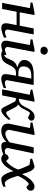

<svg xmlns="http://www.w3.org/2000/svg" viewBox="1070 -1807 749 2929"><g transform="rotate(90 1444.5 -342.5)"><path d="M553.2 -28.8Q547.4 -26.4 531.2 -19.5Q515.1 -12.7 494.1 -5.6Q473.1 1.5 449.7 6.8Q426.3 12.2 405.8 12.2Q380.4 12.2 365.2 3.4Q350.1 -5.4 342.8 -19.5Q335.4 -33.7 334.7 -51.3Q334 -68.8 336.9 -85.9L362.8 -221.2H159.2L117.2 0H23.9L104 -424.8L19 -434.1V-462.9L169.9 -494.1H210L168 -269H372.1L413.1 -481.9H504.9L432.1 -94.2Q429.7 -84 431.6 -74.7Q433.6 -65.4 439 -58.3Q444.3 -51.3 452.6 -47.1Q460.9 -43 471.2 -43Q480 -43 491.9 -46.1Q503.9 -49.3 515.9 -53.5Q527.8 -57.6 538.1 -61.5Q548.3 -65.4 553.2 -66.9Z M818.4 -28.8Q812.5 -26.4 796.9 -19.5Q781.2 -12.7 760.3 -5.6Q739.3 1.5 716.1 6.8Q692.9 12.2 672.4 12.2Q646.5 12.2 631.3 3.4Q616.2 -5.4 608.9 -19.5Q601.6 -33.7 600.6 -51.3Q599.6 -68.8 603 -85.9L667 -424.8L581.1 -434.1V-462.9L731.9 -494.1H772.9L697.3 -94.2Q695.3 -84 697.5 -74.7Q699.7 -65.4 704.8 -58.3Q710 -51.3 718 -47.1Q726.1 -43 736.3 -43Q745.1 -43 757.1 -46.1Q769 -49.3 781 -53.5Q793 -57.6 803.2 -61.5Q813.5 -65.4 818.4 -66.9ZM814 -641.1Q814 -629.9 809.8 -619.9Q805.7 -609.9 798.1 -602.1Q790.5 -594.2 779.3 -589.6Q768.1 -585 753.4 -585Q722.7 -585 707 -601.3Q691.4 -617.7 691.4 -641.1Q691.4 -650.9 695.6 -660.6Q699.7 -670.4 707.8 -678.5Q715.8 -686.5 727.5 -691.7Q739.3 -696.8 754.4 -696.8Q768.6 -696.8 779.5 -691.9Q790.5 -687 798.3 -679.2Q806.2 -671.4 810.1 -661.4Q814 -651.4 814 -641.1Z M1323.2 -24.9Q1299.3 -14.6 1274.9 -6.3Q1253.9 0.5 1228.8 6.3Q1203.6 12.2 1181.2 12.2Q1159.2 12.2 1145.3 6.6Q1131.3 1 1123.5 -8.5Q1115.7 -18.1 1113 -30.5Q1110.4 -43 1110.4 -57.1Q1110.4 -62.5 1111.8 -75Q1113.3 -87.4 1115.7 -103.3Q1118.2 -119.1 1121.1 -136.7Q1124 -154.3 1126.7 -169.7Q1129.4 -185.1 1131.3 -196.5Q1133.3 -208 1134.3 -211.9H1100.1Q1080.1 -211.9 1067.1 -209.7Q1054.2 -207.5 1045.2 -203.1Q1036.1 -198.7 1029.1 -192.4Q1022 -186 1014.2 -178.2Q997.1 -159.7 986.6 -139.2Q976.1 -118.7 965.8 -97.7Q955.6 -76.7 942.9 -55.9Q930.2 -35.2 908.2 -16.1Q897.9 -6.8 883.1 -1.2Q868.2 4.4 853.3 7.3Q838.4 10.3 826.4 11.2Q814.5 12.2 810.1 12.2Q800.3 12.2 791 10.5Q781.7 8.8 774.9 6.3Q766.6 3.9 759.3 0L765.1 -29.8Q779.8 -28.3 793.9 -28.8Q806.2 -29.3 818.8 -31.7Q831.5 -34.2 840.3 -41Q850.6 -49.8 857.7 -59.6Q864.7 -69.3 869.9 -79.3Q875 -89.4 878.7 -99.4Q882.3 -109.4 886.2 -118.2Q890.6 -128.4 895.8 -138.7Q900.9 -148.9 907.2 -159.2Q913.6 -169.4 921.9 -179.9Q930.2 -190.4 941.4 -201.2Q951.2 -209.5 970.5 -218.5Q989.7 -227.5 1010.3 -231.9Q984.9 -238.3 961.9 -248.8Q939 -259.3 922.6 -274.4Q906.2 -289.6 898.4 -309.6Q890.6 -329.6 895.5 -355Q901.9 -389.2 919.4 -413.3Q937 -437.5 965.8 -452.9Q994.6 -468.3 1035.2 -475.1Q1075.7 -481.9 1128.4 -481.9H1277.3L1204.1 -80.1Q1202.1 -68.8 1205.6 -61.5Q1209 -54.2 1215.1 -49.8Q1221.2 -45.4 1229 -43.7Q1236.8 -42 1244.1 -42Q1253.4 -42 1265.1 -44.4Q1276.9 -46.9 1288.1 -50Q1299.3 -53.2 1308.8 -56.6Q1318.4 -60.1 1323.2 -62ZM1145.5 -445.8Q1108.9 -445.8 1082.8 -440.2Q1056.6 -434.6 1038.8 -423.3Q1021 -412.1 1010.7 -395Q1000.5 -377.9 996.1 -355Q990.7 -326.2 994.6 -305.7Q998.5 -285.2 1011.7 -272.5Q1024.9 -259.8 1047.6 -253.9Q1070.3 -248 1103.5 -248H1114.3Q1120.6 -248 1126.5 -248.5Q1133.3 -248.5 1141.1 -249L1178.2 -445.8Z M1821.3 -446.8Q1821.3 -431.2 1808.6 -417.7Q1795.9 -404.3 1779.3 -393.1L1704.1 -426.8Q1689.9 -414.1 1679.9 -398.7Q1669.9 -383.3 1661.6 -366.5Q1653.3 -349.6 1645.3 -332.5Q1637.2 -315.4 1627 -299.8Q1615.2 -281.7 1601.3 -267.3Q1587.4 -252.9 1573.2 -244.1Q1584 -238.8 1595.7 -229Q1607.4 -219.2 1612.3 -210L1675.3 -85.9Q1679.7 -76.2 1687.5 -69.6Q1695.3 -63 1704.1 -63Q1713.9 -63 1727.3 -70.8Q1740.7 -78.6 1753.9 -89.1Q1767.1 -99.6 1778.3 -110.8Q1789.6 -122.1 1795.4 -128.9L1810.1 -103Q1806.2 -98.1 1797.9 -87.6Q1789.6 -77.1 1778.1 -64.2Q1766.6 -51.3 1752.4 -37.8Q1738.3 -24.4 1723.1 -13.2Q1708 -2 1692.4 5.1Q1676.8 12.2 1662.1 12.2Q1646.5 12.2 1635 1.2Q1623.5 -9.8 1616.2 -24.9L1531.2 -190.9Q1528.3 -196.8 1524.4 -200.7Q1520.5 -204.6 1514.4 -206.8Q1508.3 -209 1499.3 -210Q1490.2 -210.9 1477.1 -210.9L1435.1 0H1343.3L1425.3 -421.9L1347.2 -436V-461.9L1502 -494.1H1532.2L1486.3 -256.8Q1510.7 -256.8 1528.8 -263.2Q1546.9 -269.5 1561.3 -281Q1575.7 -292.5 1586.9 -308.8Q1598.1 -325.2 1609.4 -345.2Q1618.7 -362.8 1626.5 -379.4Q1634.3 -396 1643.1 -411.4Q1651.9 -426.8 1663.3 -441.4Q1674.8 -456.1 1691.4 -470.2Q1707 -483.4 1725.8 -489.3Q1744.6 -495.1 1763.2 -495.1Q1790.5 -495.1 1805.9 -481.2Q1821.3 -467.3 1821.3 -446.8Z M2347.2 -23.9Q2337.9 -18.6 2321.5 -12.2Q2305.2 -5.9 2286.1 -0.5Q2267.1 4.9 2247.3 8.5Q2227.5 12.2 2211.4 12.2Q2183.1 12.2 2169.4 2.7Q2155.8 -6.8 2150.6 -19.3Q2145.5 -31.7 2146 -44.4Q2146.5 -57.1 2146.5 -63Q2106.9 -25.4 2063.7 -6.6Q2020.5 12.2 1970.2 12.2Q1935.5 12.2 1913.6 0Q1891.6 -12.2 1880.4 -30.8Q1869.1 -49.3 1866.7 -71.3Q1864.3 -93.3 1868.2 -112.8L1933.1 -424.8L1849.1 -434.1V-462.9L2000 -494.1H2041L1961.4 -112.8Q1958.5 -100.1 1962.6 -88.6Q1966.8 -77.1 1974.9 -68.6Q1982.9 -60.1 1993.2 -54.9Q2003.4 -49.8 2013.2 -49.8Q2031.2 -49.8 2049.6 -54.9Q2067.9 -60.1 2085.9 -68.8Q2104 -77.6 2120.6 -89.1Q2137.2 -100.6 2151.4 -113.8L2227.1 -481.9H2320.3L2240.2 -97.2Q2236.8 -81.5 2240.2 -71Q2243.7 -60.5 2250.7 -53.7Q2257.8 -46.9 2266.8 -43.9Q2275.9 -41 2284.2 -41Q2293.9 -41 2310.1 -43.9Q2326.2 -46.9 2347.2 -59.1Z M2889.2 -435.1Q2889.2 -415.5 2876.2 -397.7Q2863.3 -379.9 2834 -370.1L2790 -409.2Q2776.9 -403.8 2760.7 -389.9Q2744.6 -376 2727.8 -354.2Q2710.9 -332.5 2694.3 -303.7Q2677.7 -274.9 2663.1 -240.2Q2666 -231 2670.2 -217Q2674.3 -203.1 2679.7 -186.8Q2685.1 -170.4 2691.2 -153.1Q2697.3 -135.7 2704.1 -120.1Q2711.4 -104 2719.5 -89.8Q2727.5 -75.7 2736.3 -64.9Q2745.1 -54.2 2754.2 -48.1Q2763.2 -42 2772 -42Q2783.2 -42 2796.1 -44.2Q2809.1 -46.4 2829.1 -56.2V-20Q2800.3 -4.9 2772.2 3.7Q2744.1 12.2 2711.9 12.2Q2695.3 12.2 2681.2 3.2Q2667 -5.9 2655 -20.5Q2643.1 -35.2 2633.1 -54.4Q2623 -73.7 2615.2 -94.2Q2607.4 -114.7 2601.3 -135.3Q2595.2 -155.8 2591.3 -172.9Q2577.1 -146.5 2558.8 -114.5Q2540.5 -82.5 2517.1 -54.2Q2493.7 -25.9 2465.1 -6.8Q2436.5 12.2 2401.9 12.2Q2371.1 12.2 2351.6 -2.2Q2332 -16.6 2332 -43Q2332 -67.4 2347.9 -82Q2363.8 -96.7 2394 -102.1L2436 -62Q2451.2 -71.3 2468 -87.4Q2484.9 -103.5 2502.2 -126.2Q2519.5 -148.9 2535.9 -178.2Q2552.2 -207.5 2565.9 -243.2Q2563.5 -252.9 2558.1 -270Q2552.7 -287.1 2545.2 -306.4Q2537.6 -325.7 2529.3 -345.7Q2521 -365.7 2513.2 -382.1Q2505.4 -398.4 2499 -408.9Q2492.7 -419.4 2489.3 -419.9L2401.9 -431.2V-458Q2406.2 -459.5 2416 -462.6Q2425.8 -465.8 2438.2 -470Q2450.7 -474.1 2464.1 -478.3Q2477.5 -482.4 2489.3 -486.1Q2501 -489.7 2509.8 -491.9Q2518.6 -494.1 2522 -494.1Q2539.6 -494.1 2555.2 -481.4Q2570.8 -468.8 2584.7 -444.3Q2598.6 -419.9 2611.1 -384.8Q2623.5 -349.6 2635.3 -304.2Q2649.9 -332.5 2670.2 -365.7Q2690.4 -398.9 2714.8 -427.5Q2739.3 -456.1 2767.8 -475.1Q2796.4 -494.1 2828.1 -494.1Q2855.5 -494.1 2872.3 -477.8Q2889.2 -461.4 2889.2 -435.1Z"/></g></svg>

Font: Charis SIL CyrE
Style: Italic
Weight: 400
Italic angle: -11°
Foundry: SIL International
Version: Version 5.000